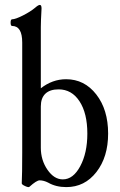

<svg xmlns="http://www.w3.org/2000/svg" viewBox="-20 -745 484 776"><path d="M248 11.2Q206.1 11.2 174.8 -6.8Q156.7 -16.1 140.1 -16.1Q127.9 -16.1 99.1 9.8Q96.2 13.7 82 7.3Q67.9 1 67.9 -3.9Q69.8 -42 69.8 -128.9V-573.2Q69.8 -640.1 28.8 -640.1Q22.9 -640.1 22.9 -653.6Q22.9 -667 28.8 -667Q42 -667 72.5 -682.4Q103 -697.8 122.1 -713.9Q134.8 -725.1 141.1 -725.1Q147.9 -725.1 147.9 -710.9Q145 -658.2 145 -636.2V-388.2Q191.9 -424.8 247.1 -424.8Q321.3 -424.8 369.1 -363.3Q417 -301.8 417 -205.1Q417 -110.4 369.6 -49.6Q322.3 11.2 248 11.2ZM233.9 -20Q275.9 -20 304.4 -73.5Q333 -127 333 -205.1Q333 -287.1 301.5 -335.4Q270 -383.8 216.8 -383.8Q181.6 -383.8 163.3 -366.2Q145 -348.6 145 -314.9V-147.9Q145 -97.7 171.9 -58.8Q198.7 -20 233.9 -20Z"/></svg>

Font: Junicode SmCond
Style: Regular
Weight: 400
Width: 4
Designer: Peter S. Baker
Version: Version 2.206